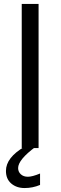

<svg xmlns="http://www.w3.org/2000/svg" viewBox="-20 -742 304 962"><path d="M9.8 0ZM88.9 0V-722.2H173.3V0ZM180.7 184.6Q143.6 200.2 103.3 200.2Q63 200.2 36.4 177.5Q9.8 154.8 9.8 114.3Q9.8 47.4 103 -6.8H158.7Q70.8 58.1 70.8 100.1Q70.8 118.7 84.2 131.1Q97.7 143.6 119.6 143.6Q141.6 143.6 180.7 127.4Z"/></svg>

Font: Oxygen
Style: Normal
Weight: 400
Designer: Vernon Adams
Foundry: Vernon Adams
Version: Version Release 0.2.2 webfont; ttfautohint (v0.8.52-bc40) -l